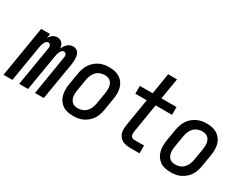

<svg xmlns="http://www.w3.org/2000/svg" viewBox="-91 -1216 2169 1705"><g transform="rotate(30 993.5 -363.5)"><path d="M-13 0 73 -520H164L157 -476Q163 -487 171.5 -496.5Q180 -506 190.5 -513.5Q201 -521 213 -524.5Q225 -528 237 -528Q237 -528 237 -528Q237 -528 237 -528Q252 -528 265.5 -522Q279 -516 287.5 -505.5Q296 -495 300.5 -481Q305 -467 306 -453Q312 -467 321 -480.5Q330 -494 341.5 -505Q353 -516 368 -522Q383 -528 398 -528Q414 -528 428 -521.5Q442 -515 450.5 -503Q459 -491 463 -476Q467 -461 468 -445.5Q469 -430 467.5 -414Q466 -398 464 -383L400 0H310L375 -398Q377 -406 377 -414.5Q377 -423 374 -430.5Q371 -438 364.5 -443Q358 -448 349 -448Q337 -448 327.5 -437.5Q318 -427 313 -415.5Q308 -404 305 -392Q302 -380 300 -367L239 0H148L214 -398Q216 -406 216 -414.5Q216 -423 213 -430.5Q210 -438 203.5 -443Q197 -448 188 -448Q176 -448 166.5 -437.5Q157 -427 152 -415.5Q147 -404 144 -392Q141 -380 139 -367L78 0Z M705 8Q675 8 647 2Q619 -4 596.5 -19Q574 -34 558.5 -56.5Q543 -79 536 -106Q529 -133 529 -162Q529 -191 534 -221L554 -341Q558 -365 566.5 -390Q575 -415 589.5 -437.5Q604 -460 624.5 -478Q645 -496 669 -507.5Q693 -519 718.5 -523.5Q744 -528 769 -528Q798 -528 826 -522Q854 -516 877 -501Q900 -486 915.5 -463.5Q931 -441 938 -414Q945 -387 944.5 -358Q944 -329 939 -299L919 -179Q915 -155 907 -130Q899 -105 884.5 -82.5Q870 -60 849 -42Q828 -24 804.5 -12.5Q781 -1 755.5 3.5Q730 8 705 8ZM706 -72Q728 -72 751.5 -80.5Q775 -89 792 -107Q809 -125 818 -147.5Q827 -170 831 -193L851 -313Q853 -329 854 -345Q855 -361 852.5 -376.5Q850 -392 843.5 -406Q837 -420 825.5 -430Q814 -440 799 -444Q784 -448 768 -448Q745 -448 722 -439.5Q699 -431 682 -413Q665 -395 656 -372.5Q647 -350 643 -327L623 -207Q620 -191 619.5 -175Q619 -159 621.5 -143.5Q624 -128 630.5 -114Q637 -100 648 -90Q659 -80 674.5 -76Q690 -72 706 -72Z M1284 0Q1263 0 1243 -3.5Q1223 -7 1206 -16Q1189 -25 1176.5 -40Q1164 -55 1158 -74Q1152 -93 1152 -113.5Q1152 -134 1155 -155L1202 -440H1085V-520H1216L1251 -735H1342L1306 -520H1461V-440H1293L1244 -142Q1242 -130 1242.5 -119Q1243 -108 1248 -98.5Q1253 -89 1263 -84.5Q1273 -80 1284 -80H1382V0Z M1705 8Q1675 8 1647 2Q1619 -4 1596.5 -19Q1574 -34 1558.5 -56.5Q1543 -79 1536 -106Q1529 -133 1529 -162Q1529 -191 1534 -221L1554 -341Q1558 -365 1566.5 -390Q1575 -415 1589.5 -437.5Q1604 -460 1624.5 -478Q1645 -496 1669 -507.5Q1693 -519 1718.5 -523.5Q1744 -528 1769 -528Q1798 -528 1826 -522Q1854 -516 1877 -501Q1900 -486 1915.5 -463.5Q1931 -441 1938 -414Q1945 -387 1944.5 -358Q1944 -329 1939 -299L1919 -179Q1915 -155 1907 -130Q1899 -105 1884.5 -82.5Q1870 -60 1849 -42Q1828 -24 1804.5 -12.5Q1781 -1 1755.5 3.5Q1730 8 1705 8ZM1706 -72Q1728 -72 1751.5 -80.5Q1775 -89 1792 -107Q1809 -125 1818 -147.5Q1827 -170 1831 -193L1851 -313Q1853 -329 1854 -345Q1855 -361 1852.5 -376.5Q1850 -392 1843.5 -406Q1837 -420 1825.5 -430Q1814 -440 1799 -444Q1784 -448 1768 -448Q1745 -448 1722 -439.5Q1699 -431 1682 -413Q1665 -395 1656 -372.5Q1647 -350 1643 -327L1623 -207Q1620 -191 1619.5 -175Q1619 -159 1621.5 -143.5Q1624 -128 1630.5 -114Q1637 -100 1648 -90Q1659 -80 1674.5 -76Q1690 -72 1706 -72Z"/></g></svg>

Font: Iosevka SS04 Medium
Style: Italic
Weight: 500
Italic angle: -9°
Monospace: yes
Designer: Belleve Invis
Foundry: Belleve Invis
Version: Version 19.0.0; ttfautohint (v1.8.4)